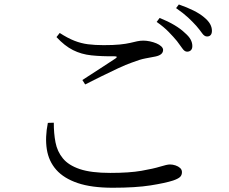

<svg xmlns="http://www.w3.org/2000/svg" viewBox="-20 -837 1040 871"><path d="M782.7 -650.8Q767.3 -669.5 745.4 -692Q723.6 -714.6 690.7 -737.6L704.3 -755.7Q742.7 -740.1 771.4 -723Q800.1 -705.8 818 -688.4Q837 -672.2 844.9 -657.4Q852.7 -642.6 852.5 -627.8Q852.5 -615.6 846 -609.1Q839.6 -602.6 828.5 -602.6Q817.1 -602.8 807.3 -617.2Q797.6 -631.5 782.7 -650.8ZM870.6 -719.6Q853.8 -738.2 833.4 -757.3Q812.9 -776.5 778.8 -800.2L791.3 -816.7Q829.2 -803.6 858.1 -789.1Q887 -774.5 905 -759.3Q924.8 -743.1 933.1 -728Q941.4 -712.9 941.4 -697.3Q941.4 -684.8 935.7 -678.2Q930.1 -671.5 919.2 -671.5Q907.2 -671.5 897 -686Q886.9 -700.6 870.6 -719.6ZM236.2 -668.8 250.9 -687.5Q287 -664.1 317.4 -652.2Q347.8 -640.2 379.3 -636.2Q410.9 -632.2 450.3 -632.2Q494.4 -632.2 523.2 -635.1Q551.9 -638 570.5 -642.4Q589 -646.9 602.6 -649.8Q616.1 -652.7 630.6 -652.7Q644.3 -652.7 660.1 -649.4Q675.9 -646 689.3 -640.4Q702.7 -634.9 711.3 -626.9Q719.9 -618.9 719.9 -610.6Q719.9 -587.8 684.9 -580.6Q664.7 -576.6 639.6 -572Q614.6 -567.4 577.4 -552.9Q552.5 -544.3 516 -527.3Q479.6 -510.3 440.5 -491Q401.4 -471.7 366.4 -453.9L353.7 -474Q391.3 -498.7 433.5 -525.7Q475.6 -552.7 503.3 -571.3Q518.3 -581.5 498.5 -581.7Q440.3 -581 394.6 -585.9Q348.9 -590.7 311.1 -609.8Q273.2 -628.8 236.2 -668.8ZM224.1 -280.4 197.1 -279.6Q183.9 -213.9 192.4 -159.8Q200.9 -105.6 235.2 -66.8Q269.5 -28 332.4 -6.6Q395.3 14.7 491 14.7Q595.6 14.7 663.2 4Q730.8 -6.8 765.3 -18.1Q787.5 -25.7 796.5 -33.9Q805.4 -42.1 805.4 -56.1Q805.4 -67.3 797.1 -74.9Q788.7 -82.6 776.1 -86.7Q763.5 -90.9 751 -90.9Q737.8 -90.9 707.1 -81.3Q676.5 -71.8 621.8 -62.2Q567.2 -52.6 480.2 -52.6Q393.4 -52.6 342.1 -69.9Q290.8 -87.2 265.3 -118.5Q239.7 -149.7 231.8 -191.1Q223.8 -232.5 224.1 -280.4Z"/></svg>

Font: Early Summer Mincho VF
Style: Regular
Weight: 250
Designer: GuiWonder
Version: Version 1.002